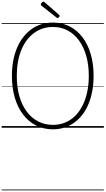

<svg xmlns="http://www.w3.org/2000/svg" viewBox="-20 -1545 1276 2322"><path d="M620 19Q508 19 417 -27Q326 -73 260.5 -158Q195 -243 159.5 -362Q124 -481 124 -627Q124 -725 140 -810Q156 -895 186.5 -967Q217 -1039 260.5 -1095Q304 -1151 359 -1191Q414 -1231 479.5 -1251.5Q545 -1272 620 -1272Q731 -1272 821.5 -1226Q912 -1180 977 -1095Q1042 -1010 1077 -891.5Q1112 -773 1112 -627Q1112 -530 1096 -444.5Q1080 -359 1050 -286.5Q1020 -214 976.5 -158Q933 -102 878 -62Q823 -22 758 -1.5Q693 19 620 19ZM620 -35Q685 -35 742 -53.5Q799 -72 847.5 -108Q896 -144 934 -196Q972 -248 998.5 -313.5Q1025 -379 1039.5 -458Q1054 -537 1054 -627Q1054 -762 1022.5 -871Q991 -980 933.5 -1058Q876 -1136 796.5 -1177.5Q717 -1219 620 -1219Q554 -1219 496.5 -1200Q439 -1181 390.5 -1145Q342 -1109 303.5 -1058Q265 -1007 238 -940.5Q211 -874 197 -795.5Q183 -717 183 -627Q183 -492 214 -383Q245 -274 303 -196Q361 -118 441.5 -76.5Q522 -35 620 -35ZM675 -1327Q672 -1327 669 -1329.5Q666 -1332 662 -1334L482 -1476Q477 -1481 475.5 -1484Q474 -1487 474 -1491Q474 -1498 479 -1506Q484 -1514 491.5 -1519.5Q499 -1525 506 -1525Q511 -1525 514 -1522Q517 -1519 522 -1516L695 -1365Q699 -1361 700 -1357.5Q701 -1354 701 -1352Q701 -1345 692 -1336Q683 -1327 675 -1327ZM0 747H1236V757H0ZM0 -20H1236V0H0ZM0 -505H1236V-500H0ZM0 -1267H1236V-1257H0Z"/></svg>

Font: Playwrite VN Guides
Style: Regular
Weight: 400
Designer: Veronika Burian, José Scaglione
Foundry: TypeTogether
Version: Version 1.003